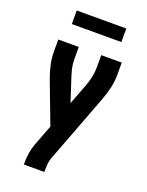

<svg xmlns="http://www.w3.org/2000/svg" viewBox="-169 -794 838 1092"><g transform="rotate(20 250.0 -248.0)"><path d="M241 215H117V208Q117 178 121 149Q125 120 135 92L185 -39L90 -290Q76 -328 67 -367Q58 -406 58 -447V-520H182V-447Q182 -415 189.5 -385Q197 -355 207 -326L247 -204L294 -327Q305 -356 311.5 -386Q318 -416 318 -447V-520H442V-447Q442 -406 433 -367Q424 -328 410 -290L251 129Q244 148 242.5 168Q241 188 241 208ZM100 -629V-711H400V-629Z"/></g></svg>

Font: Iosevka Term Curly Extrabold
Style: Regular
Weight: 800
Designer: Belleve Invis
Foundry: Belleve Invis
Version: Version 32.3.0